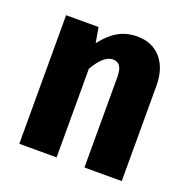

<svg xmlns="http://www.w3.org/2000/svg" viewBox="-104 -646 729 745"><g transform="rotate(20 261.0 -274.0)"><path d="M475 -393V0H321V-372Q321 -405 311 -418.5Q301 -432 282 -432Q244 -432 206 -366V0H52V-531H186L197 -468Q227 -508 261.5 -528Q296 -548 341 -548Q403 -548 439 -506.5Q475 -465 475 -393Z"/></g></svg>

Font: Fira Sans Condensed
Style: Bold
Weight: 700
Width: 3
Designer: bBox Type GmbH & Carrois Corporate GbR & Edenspiekermann AG
Foundry: bBox Type GmbH & Carrois Corporate GbR & Edenspiekermann AG
Version: Version 4.301